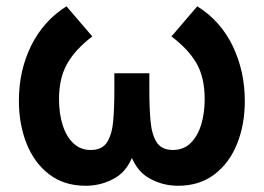

<svg xmlns="http://www.w3.org/2000/svg" viewBox="-20 -575 838 610"><path d="M252.5 15.2Q183.1 15.2 135.7 -21.6Q88.2 -58.3 64.1 -119.6Q40 -180.9 40 -255Q40 -350.8 79 -429.8Q118.1 -508.9 191.2 -555L273.2 -459.3Q217.7 -416.6 192.6 -371.2Q167.5 -325.8 167.5 -259.8Q167.5 -213.9 179.2 -177.3Q190.8 -140.8 213.3 -119.6Q235.8 -98.5 268.5 -98.5Q304.7 -98.5 320.4 -123.6Q336.1 -148.8 339.7 -191Q343.3 -233.3 343.3 -285.2V-342.3H454.5V-285.2Q454.5 -232.3 458.3 -190Q462.1 -147.8 477.8 -123.1Q493.5 -98.5 529.3 -98.5Q563.1 -98.5 585.5 -120.4Q607.9 -142.2 619.1 -178.8Q630.3 -215.4 630.3 -259.8Q630.3 -328.2 604.8 -373.1Q579.2 -418 524.7 -459.3L606.7 -555Q681.3 -508.3 719.6 -428.4Q757.8 -348.4 757.8 -254.2Q757.8 -179.1 733.2 -118Q708.6 -56.9 661.2 -20.9Q613.8 15.2 545.5 15.2Q495.2 15.2 451.8 -10.1Q408.4 -35.4 389.7 -99H408.2Q389.9 -35.4 346.5 -10.1Q303.1 15.2 252.5 15.2Z"/></svg>

Font: Manrope Variable Light
Style: Regular
Weight: 200
Designer: Mikhail Sharanda
Foundry: Mikhail Sharanda
Version: Version 4.505